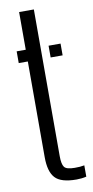

<svg xmlns="http://www.w3.org/2000/svg" viewBox="-89 -808 414 853"><g transform="rotate(-10 118.0 -381.5)"><path d="M21.5 -547V-600H62.5V-770H129V-108.5Q129 -72.5 138.8 -59Q148.5 -45.5 186 -45.5Q200.5 -45.5 209.2 -46.2Q218 -47 229.5 -49V2Q208.5 7 185 7Q115 7 88.8 -21.5Q62.5 -50 62.5 -115V-547ZM165.5 -547V-600H219.5V-547Z"/></g></svg>

Font: Big Shoulders Stencil Display
Style: Regular
Weight: 400
Designer: Patric King
Foundry: XO Type Co
Version: Version 1.000